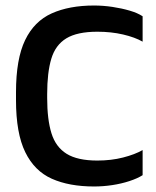

<svg xmlns="http://www.w3.org/2000/svg" viewBox="-20 -666 564 696"><path d="M497 -515Q469 -531 426 -541Q383 -551 333 -551Q260 -551 220.5 -527Q181 -503 166 -453Q151 -403 151 -325V-311Q151 -233 166.5 -183Q182 -133 221.5 -108.5Q261 -84 333 -84Q383 -84 426 -95Q469 -106 497 -122V-31Q478 -19 449 -9.5Q420 0 387 5Q354 10 321 10Q231 10 168 -18Q105 -46 71.5 -114.5Q38 -183 38 -303V-332Q38 -452 71 -520.5Q104 -589 167.5 -617.5Q231 -646 321 -646Q354 -646 387.5 -641Q421 -636 450 -627.5Q479 -619 497 -607Z"/></svg>

Font: Matangi
Style: Bold
Weight: 700
Designer: Prashant Pant
Foundry: The Graphic Ant
Version: Version 3.002